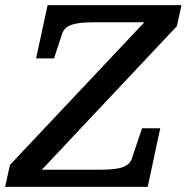

<svg xmlns="http://www.w3.org/2000/svg" viewBox="-51 -730 729 750"><path d="M61 -67H333Q364 -67 387 -69Q410 -71 425.5 -76Q441 -81 450.5 -89.5Q460 -98 464 -111L504 -229H575L526 0H-31L-12 -86L542 -674L558 -643H320Q290 -643 268 -641Q246 -639 231 -634Q216 -629 206.5 -621Q197 -613 192 -599L160 -502H90L135 -710H658L640 -628L71 -23Z"/></svg>

Font: Roboto Serif 20pt Medium
Style: Italic
Weight: 500
Italic angle: -10°
Version: Version 1.008